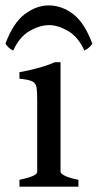

<svg xmlns="http://www.w3.org/2000/svg" viewBox="-40 -703 367 723"><path d="M33.2 0V-25.9Q100.1 -39.6 100.1 -55.7V-323.7Q100.1 -356.9 97.7 -373.5Q95.2 -390.1 81.3 -396.7Q67.4 -403.3 33.2 -406.7V-431.2Q67.4 -437 103 -446.8Q138.7 -456.5 166.5 -468.8H188V-55.7Q188 -49.8 203.9 -41.3Q219.7 -32.7 255.4 -25.9V0ZM-19.5 -538.6Q9.8 -617.2 53.5 -649.9Q97.2 -682.6 143.1 -682.6Q192.9 -682.6 235.6 -649.9Q278.3 -617.2 307.6 -538.6Q295.9 -521 277.8 -512.7Q253.9 -564.9 215.8 -586.7Q177.7 -608.4 145 -608.4Q110.4 -608.4 72 -586.7Q33.7 -564.9 9.8 -512.7Q-7.8 -520.5 -19.5 -538.6Z"/></svg>

Font: Gentium Book Plus
Style: Regular
Weight: 400
Designer: Victor Gaultney, Annie Olsen, Iska Routamaa, Becca Hirsbrunner
Foundry: SIL International
Version: Version 6.101